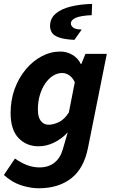

<svg xmlns="http://www.w3.org/2000/svg" viewBox="-24 -776 590 998"><path d="M177.4 202.6Q134 202.6 86.1 187.2Q38.1 171.7 -3.8 133.5L53.8 48Q82 68.3 114.3 81.3Q146.6 94.2 181.4 94.2Q227.6 94.2 258.8 69.6Q289.9 45.1 302.4 0.2L327.9 -87.6Q295.2 -53.2 256.1 -34.4Q217 -15.6 175.8 -15.6Q113.2 -15.6 72.1 -58.8Q31.1 -102 31.1 -189.2Q31.1 -256.2 52.3 -313.9Q73.5 -371.6 110 -415.3Q146.5 -459 192.8 -483.5Q239.1 -508 290.2 -508Q324 -508 352.9 -490.7Q381.8 -473.3 396.2 -443H398.6L420.2 -496H531.2L433.5 -8.1Q412.4 99.5 346.2 151Q280 202.6 177.4 202.6ZM228.8 -127.6Q253.3 -127.6 282.1 -141.4Q311 -155.3 333.9 -191.5L364.8 -348.8Q352.2 -374.1 334.9 -385.3Q317.5 -396.5 299.6 -396.5Q274 -396.5 251.3 -382.1Q228.6 -367.7 211 -341.9Q193.4 -316.1 183.1 -281.6Q172.9 -247.2 172.9 -206.5Q172.9 -166.5 188.5 -147Q204 -127.6 228.8 -127.6ZM362.8 -568.8Q311.2 -571.3 283.5 -581Q255.9 -590.6 246 -606.3Q236.1 -622.1 236.1 -640.7Q236.1 -679.6 264.7 -704.5Q293.2 -729.5 342.9 -741.7Q392.5 -754 454.8 -755.8L452.7 -697.2Q394.2 -694.5 369.3 -683.3Q344.4 -672.1 344.4 -653.6Q344.4 -642.4 356.4 -632.7Q368.5 -623 400.8 -622.5Z"/></svg>

Font: Source Sans 3
Style: Italic
Weight: 200
Italic angle: -11°
Designer: Paul D. Hunt
Foundry: Adobe
Version: Version 3.046;hotconv 1.0.118;makeotfexe 2.5.65603